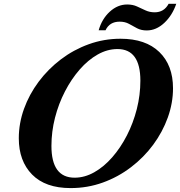

<svg xmlns="http://www.w3.org/2000/svg" viewBox="-20 -975 944 1006"><path d="M350 10.5Q218 10.5 148.2 -60.5Q78.5 -131.5 78.5 -250.5Q78.5 -329 105.8 -404.8Q133 -480.5 182.5 -546.8Q232 -613 298.8 -663.8Q365.5 -714.5 445 -743.2Q524.5 -772 611.5 -772Q743 -772 814.8 -702.5Q886.5 -633 886.5 -512.5Q886.5 -435 859.2 -359.2Q832 -283.5 782.8 -216.8Q733.5 -150 666.2 -98.8Q599 -47.5 518.8 -18.5Q438.5 10.5 350 10.5ZM371 -44Q423.5 -44 474 -72.5Q524.5 -101 568 -150.8Q611.5 -200.5 644.8 -265.2Q678 -330 696.8 -403.5Q715.5 -477 715.5 -552.5Q715.5 -718 595.5 -718Q542.5 -718 492 -689.5Q441.5 -661 397.8 -611Q354 -561 320.5 -496.2Q287 -431.5 268.2 -358.2Q249.5 -285 249.5 -210.5Q249.5 -44 371 -44ZM749 -815.5Q719.5 -815.5 698 -827Q676.5 -838.5 655.8 -850Q635 -861.5 607 -861.5Q554 -861.5 533 -816.5H497Q514 -876 555.2 -913.8Q596.5 -951.5 646.5 -951.5Q675.5 -951.5 697.8 -941.2Q720 -931 742 -920.8Q764 -910.5 790.5 -910.5Q839.5 -910.5 863.5 -955H903.5Q883 -894.5 840.8 -855Q798.5 -815.5 749 -815.5Z"/></svg>

Font: Libre Caslon Text Bold
Style: Italic
Weight: 700
Italic angle: -22.583°
Designer: Pablo Impallari, Rodrigo Fuenzalida, Katja Schimmel
Foundry: Pablo Impallari, Rodrigo Fuenzalida
Version: Version 2.000